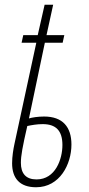

<svg xmlns="http://www.w3.org/2000/svg" viewBox="-20 -779 373 809"><path d="M132 10C232 10 281 -87 281 -170C281 -244 244 -288 166 -288C140 -288 115 -284 102 -280L169 -599H244L251 -631H176L204 -759H168L139 -631H78L71 -599H133L41 -173C36 -150 31 -119 31 -91C31 -28 63 10 132 10ZM134 -23C89 -23 68 -48 68 -93C68 -123 75 -161 95 -248C114 -252 136 -256 160 -256C215 -256 243 -229 243 -168C243 -109 214 -23 134 -23Z"/></svg>

Font: Noto Sans ExtraCondensed ExtraLight
Style: Italic
Weight: 200
Width: 2
Italic angle: -12°
Designer: Monotype Design Team
Foundry: Monotype Imaging Inc.
Version: Version 2.013